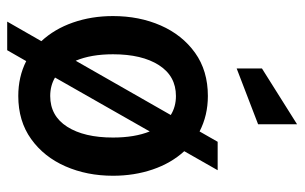

<svg xmlns="http://www.w3.org/2000/svg" viewBox="-172 -612 825 520"><g transform="rotate(90 240.0 -352.5)"><path d="M240.5 10Q188.5 10 146 -11.5L116.5 40H39L92 -52.5Q59 -88 41.5 -138.2Q24 -188.5 24 -246.5Q24 -317.5 49.5 -375.8Q75 -434 123.5 -468.8Q172 -503.5 240.5 -503.5Q293 -503.5 336.5 -481L364.5 -530H441.5L390 -439.5Q422.5 -404 439.5 -354Q456.5 -304 456.5 -246.5Q456.5 -176 431 -117.8Q405.5 -59.5 357 -24.8Q308.5 10 240.5 10ZM127.5 -246.5Q127.5 -187 145 -145.5L292 -403Q269.5 -417 240.5 -417Q186.5 -417 157 -371Q127.5 -325 127.5 -246.5ZM240.5 -76.5Q294.5 -76.5 323.8 -122.5Q353 -168.5 353 -246.5Q353 -305 336.5 -346L190.5 -89.5Q212.5 -76.5 240.5 -76.5ZM166 -581.5V-650L317 -745V-639.5Z"/></g></svg>

Font: Cabin Condensed Medium
Style: Regular
Weight: 500
Width: 3
Designer: Pablo Impallari
Foundry: Pablo Impallari. http://www.impallari.com Igino Marini. http://www.ikern.com
Version: Version 3.001; ttfautohint (v1.8.3)